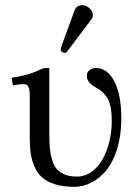

<svg xmlns="http://www.w3.org/2000/svg" viewBox="-20 -702 530 734"><path d="M293.9 -682.1Q309.1 -682.1 322 -670.7Q335 -659.2 335 -644Q335 -635.7 330.1 -628.9L238.3 -507.3Q232.4 -499.5 227.1 -499.5Q221.2 -499.5 216.6 -503.7Q211.9 -507.8 211.9 -513.2Q211.9 -515.6 213.9 -522.5L266.1 -665Q269 -672.9 277.1 -677.5Q285.2 -682.1 293.9 -682.1ZM168.5 -189Q168.5 -158.2 170.4 -136.5Q172.4 -114.7 178.7 -92.5Q185.1 -70.3 196.3 -56.9Q207.5 -43.5 226.8 -35.2Q246.1 -26.9 273.4 -26.9Q305.2 -26.9 331.3 -45.9Q357.4 -64.9 373.5 -95.5Q389.6 -126 398.4 -162.6Q407.2 -199.2 407.2 -236.8Q407.2 -271 402.3 -294.7Q397.5 -318.4 386.7 -332.8Q376 -347.2 368.2 -353.3Q360.4 -359.4 346.2 -367.7Q329.1 -377.4 320.6 -387.7Q312 -397.9 312 -413.6Q312 -425.8 322.3 -433.8Q332.5 -441.9 345.7 -441.9Q391.1 -441.9 417.5 -390.4Q443.8 -338.9 443.8 -249Q443.8 -186 428.5 -135Q413.1 -84 387.7 -52.5Q362.3 -21 330.3 -4.4Q298.3 12.2 263.7 12.2Q222.7 12.2 192.1 2.9Q161.6 -6.3 143.1 -22Q124.5 -37.6 113.3 -62Q102.1 -86.4 97.9 -112.5Q93.8 -138.7 93.8 -173.3V-335.4Q93.8 -361.8 88.1 -371.1Q82.5 -380.4 71.3 -380.4Q53.7 -380.4 29.3 -375.5L24.4 -404.8Q86.4 -413.1 129.4 -434.1Q145 -441.9 153.3 -441.9H168.5Z"/></svg>

Font: Libertinage
Style: l
Weight: 400
Designer: OSP
Foundry: OSP
Version: Version 1.0; 2008; OFL relea